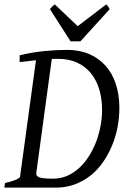

<svg xmlns="http://www.w3.org/2000/svg" viewBox="-20 -858 586 878"><path d="M525.9 -363.8Q525.9 -320.8 517.6 -277.1Q509.3 -233.4 492.7 -193.1Q476.1 -152.8 451.7 -117.4Q427.2 -82 394.8 -55.9Q362.3 -29.8 322.3 -14.9Q282.2 0 234.9 0H0L2.9 -21Q33.7 -27.8 52.2 -35.9Q70.8 -43.9 71.8 -50.8L144.5 -582.5L69.8 -574.2V-605Q126 -618.7 180.9 -624.3Q235.8 -629.9 286.1 -629.9Q343.3 -629.9 387.7 -610.8Q432.1 -591.8 462.9 -557.1Q493.7 -522.5 509.8 -473.4Q525.9 -424.3 525.9 -363.8ZM246.1 -588.9H231.4Q224.1 -588.9 216.8 -588.4L146 -67.9Q145 -60.5 147.9 -55.7Q150.9 -50.8 159.2 -47.4Q167.5 -43.9 182.9 -42.5Q198.2 -41 222.2 -41Q258.3 -41 288.8 -54.7Q319.3 -68.4 344.2 -91.8Q369.1 -115.2 388.4 -146.5Q407.7 -177.7 420.7 -212.6Q433.6 -247.6 440.2 -284.2Q446.8 -320.8 446.8 -355Q446.8 -407.2 433.6 -450.2Q420.4 -493.2 395 -523.9Q369.6 -554.7 332.3 -571.8Q294.9 -588.9 246.1 -588.9ZM347.7 -668.9H302.7L208.5 -815.9Q215.3 -825.2 219.2 -828.6Q223.1 -832 230.5 -837.9L335.4 -738.3L465.8 -837.9Q471.7 -832.5 474.4 -828.9Q477.1 -825.2 481.4 -815.9Z"/></svg>

Font: Gentium Plus APac
Style: Italic
Weight: 400
Italic angle: -8°
Designer: J. Victor Gaultney, Annie Olsen, Iska Routamaa, Becca Hirsbrunner
Foundry: SIL International
Version: Version 5.000